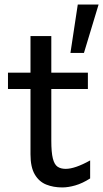

<svg xmlns="http://www.w3.org/2000/svg" viewBox="-20 -801 448 833"><path d="M202.6 -644.5V-190.4Q202.6 -140.1 209.2 -113.8Q215.8 -87.4 229.5 -77.9Q243.2 -68.4 265.1 -68.4Q305.2 -68.4 371.1 -105V-26.9Q337.4 -5.4 306.6 3.4Q275.9 12.2 250 12.2Q211.9 12.2 180.7 -0.2Q149.4 -12.7 130.9 -44.2Q112.3 -75.7 112.3 -131.8Q112.3 -151.9 112.3 -197Q112.3 -242.2 112.3 -300.3Q112.3 -358.4 112.3 -418.5Q112.3 -478.5 112.3 -529.8Q112.3 -581.1 112.3 -612.8Q112.3 -644.5 112.3 -644.5ZM14.6 -415V-485.8H361.3V-415ZM317.4 -781.2H407.7L344.2 -571.3H285.6Z"/></svg>

Font: Andika LitF DSA DSG
Style: Regular
Weight: 400
Designer: Victor Gaultney, Annie Olsen, Julie Remington, Don Collingsworth, Eric Hays, Becca Hirsbrunner
Foundry: SIL International
Version: Version 6.200 ; LitF DSA DSG; ttfautohint (v1.8.3.10-c5d8)